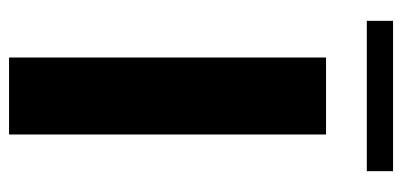

<svg xmlns="http://www.w3.org/2000/svg" viewBox="-252 -636 888 424"><g transform="rotate(90 192.0 -424.0)"><path d="M107 -700H277V0H107ZM26 -848H358V-790H26Z"/></g></svg>

Font: Fahkwang
Style: Bold
Weight: 700
Designer: Suppakit Chalermlarp | Katatrad Co.,Ltd.
Foundry: Cadson Demak Co.,Ltd.
Version: Version 1.000; ttfautohint (v1.6)